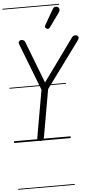

<svg xmlns="http://www.w3.org/2000/svg" viewBox="-98 -1278 855 1753"><g transform="rotate(-5 330.0 -401.0)"><path d="M235.5 2.5Q219.5 2.5 213.5 -6Q207.5 -14.5 209.5 -28.5L286 -462.5L122 -886.5Q118.5 -896 117.2 -899.8Q116 -903.5 116 -909Q116 -917.5 123.8 -924.2Q131.5 -931 142.5 -931Q157 -931 165.2 -924.5Q173.5 -918 177.5 -906L324 -526L606 -915.5Q613 -925 620.5 -928Q628 -931 638 -931Q645 -931 651.2 -927.8Q657.5 -924.5 661.5 -919.2Q665.5 -914 665.5 -907.5Q665.5 -898.5 654.5 -882L347 -463.5L270.5 -29Q268 -18 262 -7.8Q256 2.5 235.5 2.5ZM235.5 2.5Q219.5 2.5 213.5 -6Q207.5 -14.5 209.5 -28.5L286 -462.5L122 -886.5Q118.5 -896 117.2 -899.8Q116 -903.5 116 -909Q116 -917.5 123.8 -924.2Q131.5 -931 142.5 -931Q157 -931 165.2 -924.5Q173.5 -918 177.5 -906L324 -526L606 -915.5Q613 -925 620.5 -928Q628 -931 638 -931Q645 -931 651.2 -927.8Q657.5 -924.5 661.5 -919.2Q665.5 -914 665.5 -907.5Q665.5 -898.5 654.5 -882L347 -463.5L270.5 -29Q268 -18 262 -7.8Q256 2.5 235.5 2.5ZM381 -1015Q373 -1020 369 -1027.5Q365 -1035 374 -1050.5L451 -1184.5Q463.5 -1206 478.8 -1206.8Q494 -1207.5 503 -1200Q514.5 -1189.5 514 -1176.8Q513.5 -1164 505 -1152L412.5 -1024Q403.5 -1011.5 395.8 -1011.2Q388 -1011 381 -1015ZM-5 420.5H513.5V428.5H-5ZM-5 -16H513.5V0H-5ZM-5 -505.5H513.5V-497.5H-5ZM-5 -1230H513.5V-1222H-5Z"/></g></svg>

Font: Edu VIC WA NT Pre Guide
Style: Regular
Weight: 400
Designer: Tina and Corey Anderson, Eben Sorkin, Mirko Velimirovic
Foundry: Google for Education
Version: Version 1.000